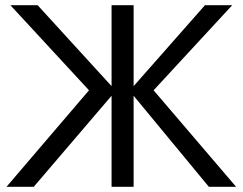

<svg xmlns="http://www.w3.org/2000/svg" viewBox="-20 -720 935 740"><path d="M125 -700 410 -388V-700H495V-388L770 -700H875L572 -372L890 0H785L495 -351V0H410V-351L110 0H5L323 -372L20 -700Z"/></svg>

Font: Von Book
Style: Regular
Weight: 400
Version: Version 4.000; ttfautohint (v1.8.4.7-5d5b)